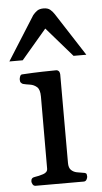

<svg xmlns="http://www.w3.org/2000/svg" viewBox="-69 -791 440 825"><g transform="rotate(-5 151.0 -378.0)"><path d="M50.8 0Q42.5 0 38.3 -7.3Q34.2 -14.6 34.2 -20Q34.2 -36.1 50.3 -38.1Q68.4 -40.5 87.4 -46.9Q106.4 -53.2 106.4 -69.3L106.9 -379.9Q106.9 -410.2 94.2 -421.4Q81.5 -432.6 64.5 -435.1Q47.4 -437.5 34.2 -440.9Q29.3 -443.4 25.9 -447.3Q22.5 -451.2 22.5 -460.4Q22.5 -466.3 25.4 -473.9Q28.3 -481.4 34.2 -481.9Q83 -484.9 122.6 -485.8Q162.1 -486.8 183.1 -486.8Q187 -486.8 191.9 -482.9Q196.8 -479 197.8 -467.3V-85.4Q197.8 -64.5 207.8 -54.9Q217.8 -45.4 231.7 -42.5Q245.6 -39.6 257.3 -38.1Q267.6 -37.1 271.2 -34.2Q274.9 -31.2 274.9 -20Q274.9 -14.6 270.8 -7.3Q266.6 0 258.3 0ZM-15.1 -542 104.5 -731.4Q112.8 -741.7 123 -749Q133.3 -756.3 150.9 -756.3Q168.9 -756.3 179.2 -747.8Q189.5 -739.3 197.3 -727.1L316.9 -542H261.7L150.9 -669.4L42.5 -542Z"/></g></svg>

Font: Gelasio
Style: Regular
Weight: 400
Designer: Eben Sorkin
Foundry: Eben Sorkin
Version: Version 1.008